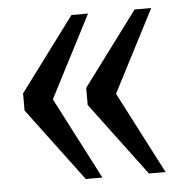

<svg xmlns="http://www.w3.org/2000/svg" viewBox="-42 -522 526 562"><g transform="rotate(-5 221.0 -241.0)"><path d="M212.4 -215.3V-265.6L373.5 -481.9H422.4L297.9 -240.7L422.4 0H373.5ZM26.9 -215.3V-265.6L188 -481.9H236.8L112.3 -240.7L236.8 0H188Z"/></g></svg>

Font: Charis SIL CyrE
Style: Regular
Weight: 400
Foundry: SIL International
Version: Version 5.000